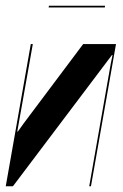

<svg xmlns="http://www.w3.org/2000/svg" viewBox="-46 -647 429 667"><path d="M357 -494 270 0H264L339 -427L345 -456H343L-1 0H-26L61 -494H68L14 -190H16L36 -218L243 -494ZM318 -621H123L124 -627H319Z"/></svg>

Font: Moniqa Black Ita Display
Style: Italic
Weight: 900
Italic angle: -10°
Designer: Rajesh Rajput
Foundry: Rajesh Rajput
Version: Version 1.000